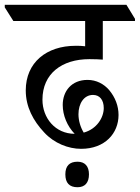

<svg xmlns="http://www.w3.org/2000/svg" viewBox="-59 -643 586 805"><path d="M281 -19C381 -19 438 -84 438 -161C438 -199 424 -235 399 -265C377 -291 345 -308 308 -308C241 -308 204 -261 204 -203C204 -159 223 -114 254 -82C173 -82 119 -148 119 -225C119 -334 200 -395 316 -395C342 -395 358 -394 372 -393V-555H507V-564L471 -623H-39V-612L-3 -555H298V-449C285 -451 272 -451 258 -451C136 -451 49 -381 49 -264C49 -195 80 -137 126 -88C168 -42 228 -19 281 -19ZM270 -164C270 -209 293 -245 331 -245C359 -245 376 -224 376 -190C376 -150 347 -102 292 -87C278 -110 270 -138 270 -164ZM266 142C297 142 314 123 314 88C314 54 297 35 266 35C232 35 215 53 215 88C215 124 232 142 266 142Z"/></svg>

Font: Noto Serif Devanagari SemiCondensed
Style: Regular
Weight: 400
Width: 4
Designer: Universal Thirst, Indian Type Foundry and the Monotype Design Team
Foundry: Monotype Imaging Inc.
Version: Version 2.004